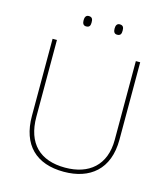

<svg xmlns="http://www.w3.org/2000/svg" viewBox="-129 -996 971 1107"><g transform="rotate(15 356.0 -442.5)"><path d="M240 -864C240 -847 245 -833 263 -833C285 -833 288 -847 288 -864C288 -880 285 -895 263 -895C245 -895 240 -880 240 -864ZM425 -864C425 -847 430 -833 448 -833C470 -833 473 -847 473 -864C473 -880 470 -895 448 -895C430 -895 425 -880 425 -864ZM618 -252V-714H592V-244C592 -92 498 -15 356 -15C207 -15 121 -96 121 -256V-714H95V-254C95 -81 190 10 355 10C510 10 618 -74 618 -252Z"/></g></svg>

Font: Noto Sans Canadian Aboriginal Thin
Style: Regular
Weight: 100
Designer: Monotype Design Team, Typotheque's Kevin King
Foundry: Monotype Imaging Inc.
Version: Version 2.004